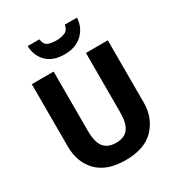

<svg xmlns="http://www.w3.org/2000/svg" viewBox="-217 -1080 1145 1232"><g transform="rotate(-30 355.5 -464.5)"><path d="M475.1 -713.9V-277.8C475.1 -167 439.9 -117.2 356 -117.2C316.4 -117.2 286.6 -128.9 266.6 -152.8C246.1 -176.3 235.8 -217.8 235.8 -276.9V-713.9H74.2V-253.9C74.2 -174.3 97.7 -110.8 145 -62.5C192.4 -14.2 261.7 9.8 353 9.8C448.2 9.8 519.5 -15.6 566.9 -65.9C613.8 -116.2 637.2 -178.2 637.2 -252V-713.9ZM448.7 -939C444.3 -913.1 432.6 -896.5 414.6 -889.2C396 -881.8 376 -877.9 355 -877.9C328.1 -877.9 307.1 -881.3 291 -887.7C274.9 -894 264.2 -911.1 259.8 -939H172.9C175.3 -888.7 192.4 -848.6 223.1 -818.8C253.9 -789.1 297.4 -773.9 354 -773.9C408.7 -773.9 452.6 -789.6 485.4 -820.3C518.1 -851.1 536.1 -890.6 538.6 -939Z"/></g></svg>

Font: Avrile Sans
Style: Bold
Weight: 700
Designer: Monotype Design Team, Google (font), Stefan Peev (BGR Cyrillic), Cristiano Sobral (main changes)
Foundry: The Avrile Sans Project Authors
Version: Version 3.110